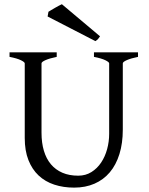

<svg xmlns="http://www.w3.org/2000/svg" viewBox="-20 -859 694 894"><path d="M622.6 -594.2Q589.4 -587.4 570.6 -579.1Q551.8 -570.8 551.8 -564V-255.9Q551.8 -191.9 536.1 -141.6Q520.5 -91.3 491.2 -56.6Q461.9 -22 419.9 -3.7Q377.9 14.6 325.2 14.6Q274.9 14.6 232.7 0.7Q190.4 -13.2 159.9 -41.7Q129.4 -70.3 112.3 -113.8Q95.2 -157.2 95.2 -216.8V-564Q95.2 -569.8 77.4 -578.6Q59.6 -587.4 24.4 -594.2V-615.2H244.1V-594.2Q210.9 -587.4 192.1 -579.1Q173.3 -570.8 173.3 -564V-241.2Q173.3 -194.3 184.3 -157.2Q195.3 -120.1 217 -94.2Q238.8 -68.4 270.5 -54.7Q302.2 -41 344.2 -41Q378.9 -41 405.8 -57.9Q432.6 -74.7 450.9 -102.1Q469.2 -129.4 478.8 -164.6Q488.3 -199.7 488.3 -235.8V-564Q488.3 -569.8 470.5 -578.6Q452.6 -587.4 417.5 -594.2V-615.2H622.6ZM201.7 -782.2 205.6 -804.2Q210 -807.1 218.3 -812Q226.6 -816.9 235.8 -822.3Q245.1 -827.6 253.9 -832.3Q262.7 -836.9 268.1 -839.4L445.8 -689.9Q441.9 -683.6 437 -678Q432.1 -672.4 424.3 -667.5Z"/></svg>

Font: Akkhara
Style: Regular
Weight: 400
Designer: J. Victor Gaultney
Version: Version 1.00 June 13, 2006, initial release